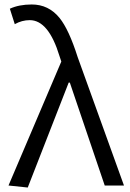

<svg xmlns="http://www.w3.org/2000/svg" viewBox="-20 -829 582 858"><path d="M18 0 254 -554 246 -578Q197 -739 113 -739Q78 -739 46 -721L24 -790Q65 -809 122 -809Q197 -809 246 -749Q288 -697 327 -574L534 0H448L292 -460H287L104 9Z"/></svg>

Font: Source Han Sans CN Normal
Style: Regular
Weight: 350
Designer: Ryoko NISHIZUKA 西塚涼子 (kana, bopomofo & ideographs); Paul D. Hunt (Latin, Greek & Cyrillic); Sandoll Communications 산돌커뮤니
Foundry: Adobe
Version: Version 2.004;hotconv 1.0.118;makeotfexe 2.5.65603